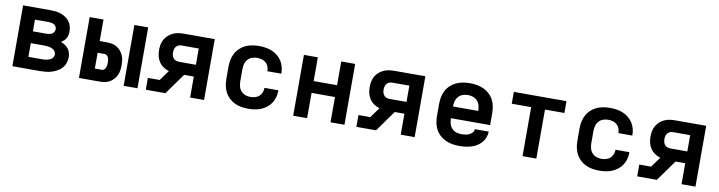

<svg xmlns="http://www.w3.org/2000/svg" viewBox="-24 -1068 6048 1616"><g transform="rotate(10 3000.0 -260.0)"><path d="M315 0H81V-520H315Q337 -520 360 -517.5Q383 -515 404 -507.5Q425 -500 444.5 -487.5Q464 -475 477.5 -457Q491 -439 497.5 -417Q504 -395 504 -372Q504 -357 501 -342Q498 -327 491 -314Q484 -301 472.5 -290.5Q461 -280 449 -272Q467 -265 483.5 -254.5Q500 -244 512 -229Q524 -214 529.5 -195Q535 -176 535 -156Q535 -131 526.5 -106.5Q518 -82 501 -63Q484 -44 461.5 -32Q439 -20 415 -12.5Q391 -5 365.5 -2.5Q340 0 315 0ZM200 -319H315Q327 -319 339.5 -321Q352 -323 362.5 -329Q373 -335 379.5 -346.5Q386 -358 386 -370Q386 -382 379.5 -393Q373 -404 362 -409.5Q351 -415 339 -417Q327 -419 315 -419H200ZM200 -101H315Q326 -101 336.5 -101.5Q347 -102 357.5 -104.5Q368 -107 378.5 -111Q389 -115 397.5 -121.5Q406 -128 411 -138Q416 -148 416 -158Q416 -169 411 -179.5Q406 -190 397.5 -196.5Q389 -203 379 -207.5Q369 -212 358.5 -214Q348 -216 337 -217Q326 -218 315 -218H200Z M1032 0V-520H1150V0ZM650 0V-520H768V-336H828Q850 -336 871.5 -332Q893 -328 912 -317.5Q931 -307 946 -290Q961 -273 970 -253.5Q979 -234 982 -212Q985 -190 985 -168Q985 -146 982 -124.5Q979 -103 970 -83Q961 -63 946 -46.5Q931 -30 912 -19Q893 -8 871.5 -4Q850 0 828 0ZM768 -101H828Q839 -101 847.5 -108.5Q856 -116 860 -126Q864 -136 865.5 -146.5Q867 -157 867 -168Q867 -179 865.5 -190Q864 -201 860 -211Q856 -221 847.5 -228.5Q839 -236 828 -236H768Z M1221 0V-101H1322L1385 -188Q1359 -196 1337 -211Q1315 -226 1300 -248.5Q1285 -271 1279 -297Q1273 -323 1273 -350Q1273 -373 1277.5 -396.5Q1282 -420 1293.5 -440.5Q1305 -461 1323 -477Q1341 -493 1362.5 -503Q1384 -513 1407.5 -516.5Q1431 -520 1455 -520H1719V0H1600V-179H1517L1389 0ZM1455 -280H1600V-419H1455Q1442 -419 1429 -414.5Q1416 -410 1407.5 -399.5Q1399 -389 1395.5 -376Q1392 -363 1392 -350Q1392 -336 1395.5 -323Q1399 -310 1407.5 -299.5Q1416 -289 1429 -284.5Q1442 -280 1455 -280Z M2097 8Q2067 8 2037.5 3Q2008 -2 1981.5 -14.5Q1955 -27 1933 -48Q1911 -69 1897.5 -95.5Q1884 -122 1878.5 -151Q1873 -180 1873 -210V-310Q1873 -340 1878.5 -369Q1884 -398 1897.5 -424.5Q1911 -451 1933 -472Q1955 -493 1981.5 -505.5Q2008 -518 2037.5 -523Q2067 -528 2097 -528Q2125 -528 2152.5 -524Q2180 -520 2205.5 -509.5Q2231 -499 2253.5 -481.5Q2276 -464 2291 -441Q2306 -418 2313.5 -391Q2321 -364 2321 -336V-331H2202V-333Q2202 -353 2194.5 -372Q2187 -391 2171.5 -404Q2156 -417 2136.5 -422Q2117 -427 2097 -427Q2075 -427 2053.5 -419Q2032 -411 2017.5 -394Q2003 -377 1997.5 -354.5Q1992 -332 1992 -310V-210Q1992 -188 1997.5 -165.5Q2003 -143 2017.5 -126Q2032 -109 2053.5 -101Q2075 -93 2097 -93Q2117 -93 2136.5 -98Q2156 -103 2171.5 -116Q2187 -129 2194.5 -148Q2202 -167 2202 -187V-189H2321V-184Q2321 -156 2313.5 -129Q2306 -102 2291 -79Q2276 -56 2253.5 -38.5Q2231 -21 2205.5 -10.5Q2180 0 2152.5 4Q2125 8 2097 8Z M2481 0V-520H2600V-317H2800V-520H2919V0H2800V-216H2600V0Z M3021 0V-101H3122L3185 -188Q3159 -196 3137 -211Q3115 -226 3100 -248.5Q3085 -271 3079 -297Q3073 -323 3073 -350Q3073 -373 3077.5 -396.5Q3082 -420 3093.5 -440.5Q3105 -461 3123 -477Q3141 -493 3162.5 -503Q3184 -513 3207.5 -516.5Q3231 -520 3255 -520H3519V0H3400V-179H3317L3189 0ZM3255 -280H3400V-419H3255Q3242 -419 3229 -414.5Q3216 -410 3207.5 -399.5Q3199 -389 3195.5 -376Q3192 -363 3192 -350Q3192 -336 3195.5 -323Q3199 -310 3207.5 -299.5Q3216 -289 3229 -284.5Q3242 -280 3255 -280Z M3900 8Q3870 8 3840.5 3Q3811 -2 3784 -14.5Q3757 -27 3734.5 -47.5Q3712 -68 3698 -94.5Q3684 -121 3678.5 -150.5Q3673 -180 3673 -210V-310Q3673 -340 3678.5 -369.5Q3684 -399 3698 -425.5Q3712 -452 3734.5 -472.5Q3757 -493 3784 -505.5Q3811 -518 3840.5 -523Q3870 -528 3900 -528Q3930 -528 3959.5 -523Q3989 -518 4016 -505.5Q4043 -493 4065.5 -472.5Q4088 -452 4102 -425.5Q4116 -399 4121.5 -369.5Q4127 -340 4127 -310V-210H3792Q3792 -187 3798 -164.5Q3804 -142 3819 -125Q3834 -108 3855.5 -100.5Q3877 -93 3900 -93Q3917 -93 3934 -95Q3951 -97 3966.5 -104Q3982 -111 3994 -124Q4006 -137 4006 -154H4125Q4125 -129 4115.5 -104Q4106 -79 4089 -59.5Q4072 -40 4049.5 -26.5Q4027 -13 4002.5 -5.5Q3978 2 3952 5Q3926 8 3900 8ZM3792 -310H4008Q4008 -333 4002 -355.5Q3996 -378 3981 -395Q3966 -412 3944.5 -419.5Q3923 -427 3900 -427Q3877 -427 3855.5 -419.5Q3834 -412 3819 -395Q3804 -378 3798 -355.5Q3792 -333 3792 -310Z M4441 0V-419H4275V-520H4725V-419H4559V0Z M5097 8Q5067 8 5037.5 3Q5008 -2 4981.5 -14.5Q4955 -27 4933 -48Q4911 -69 4897.5 -95.5Q4884 -122 4878.5 -151Q4873 -180 4873 -210V-310Q4873 -340 4878.5 -369Q4884 -398 4897.5 -424.5Q4911 -451 4933 -472Q4955 -493 4981.5 -505.5Q5008 -518 5037.5 -523Q5067 -528 5097 -528Q5125 -528 5152.5 -524Q5180 -520 5205.5 -509.5Q5231 -499 5253.5 -481.5Q5276 -464 5291 -441Q5306 -418 5313.5 -391Q5321 -364 5321 -336V-331H5202V-333Q5202 -353 5194.5 -372Q5187 -391 5171.5 -404Q5156 -417 5136.5 -422Q5117 -427 5097 -427Q5075 -427 5053.5 -419Q5032 -411 5017.5 -394Q5003 -377 4997.5 -354.5Q4992 -332 4992 -310V-210Q4992 -188 4997.5 -165.5Q5003 -143 5017.5 -126Q5032 -109 5053.5 -101Q5075 -93 5097 -93Q5117 -93 5136.5 -98Q5156 -103 5171.5 -116Q5187 -129 5194.5 -148Q5202 -167 5202 -187V-189H5321V-184Q5321 -156 5313.5 -129Q5306 -102 5291 -79Q5276 -56 5253.5 -38.5Q5231 -21 5205.5 -10.5Q5180 0 5152.5 4Q5125 8 5097 8Z M5421 0V-101H5522L5585 -188Q5559 -196 5537 -211Q5515 -226 5500 -248.5Q5485 -271 5479 -297Q5473 -323 5473 -350Q5473 -373 5477.5 -396.5Q5482 -420 5493.5 -440.5Q5505 -461 5523 -477Q5541 -493 5562.5 -503Q5584 -513 5607.5 -516.5Q5631 -520 5655 -520H5919V0H5800V-179H5717L5589 0ZM5655 -280H5800V-419H5655Q5642 -419 5629 -414.5Q5616 -410 5607.5 -399.5Q5599 -389 5595.5 -376Q5592 -363 5592 -350Q5592 -336 5595.5 -323Q5599 -310 5607.5 -299.5Q5616 -289 5629 -284.5Q5642 -280 5655 -280Z"/></g></svg>

Font: R Plex Mono
Style: Bold
Weight: 700
Monospace: yes
Designer: Belleve Invis
Foundry: Belleve Invis
Version: Version 31.8.0